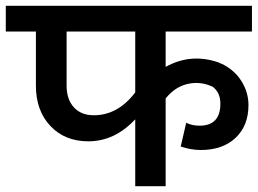

<svg xmlns="http://www.w3.org/2000/svg" viewBox="-47 -642 890 663"><path d="M823 -622V-533H525V-411Q611 -459 706 -427Q708 -426 711.5 -424.5Q715 -423 717 -422Q718 -422 718 -422L720 -421Q763 -400 787 -361.5Q811 -323 811 -279Q811 -208 766.5 -166Q722 -124 646 -124Q613 -124 577 -136L596 -218Q616 -208 642 -208Q714 -208 714 -284Q714 -322 688 -342Q647 -362 602.5 -352.5Q558 -343 525 -302V1H420V-230Q349 -154 258 -154Q177 -154 127 -207Q77 -260 77 -346V-533H-27V-622ZM183 -346Q183 -299 208 -271.5Q233 -244 277 -244Q360 -244 420 -323V-533H183Z"/></svg>

Font: LT Superior Semi-bold
Style: Regular
Weight: 600
Designer: Daniel Lyons
Foundry: LyonsType
Version: Version 1.0